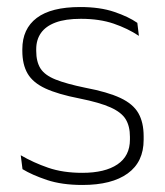

<svg xmlns="http://www.w3.org/2000/svg" viewBox="-20 -516 469 546"><path d="M214.5 10Q156 10 113.5 -4.2Q71 -18.5 44 -35L39 -74.5Q75 -53.5 117 -39Q159 -24.5 214 -24.5Q278.5 -24.5 314 -48.5Q349.5 -72.5 349.5 -119V-127Q349.5 -157 337.5 -176.8Q325.5 -196.5 294.5 -210.5Q263.5 -224.5 206 -236Q144.5 -248 109 -264.5Q73.5 -281 58.5 -306.8Q43.5 -332.5 43.5 -371.5V-376Q43.5 -434 84.5 -465Q125.5 -496 208 -496Q264.5 -496 305 -482.2Q345.5 -468.5 370.5 -451L375 -414Q343.5 -435 303.2 -448.8Q263 -462.5 210 -462.5Q166 -462.5 138 -452Q110 -441.5 96.5 -422.2Q83 -403 83 -376V-371.5Q83 -340.5 95.2 -321.2Q107.5 -302 138.2 -289.8Q169 -277.5 222.5 -266.5Q286 -254.5 322.2 -237.5Q358.5 -220.5 373.5 -194.2Q388.5 -168 388.5 -128.5V-118.5Q388.5 -55.5 343.2 -22.8Q298 10 214.5 10Z"/></svg>

Font: Anek Telugu ExtraLight
Style: Regular
Weight: 250
Version: Version 1.003